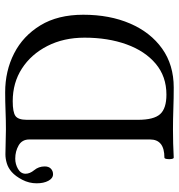

<svg xmlns="http://www.w3.org/2000/svg" viewBox="6 -712 709 762"><g transform="rotate(-90 361.0 -331.5)"><path d="M116 3Q112 3 110.5 -6Q109 -15 110.5 -24.5Q112 -34 116 -34Q188 -34 188 -91V-570Q188 -599 164.5 -612.5Q141 -626 112 -626Q90 -626 71 -615Q52 -604 52 -585Q52 -568 66 -551Q81 -533 81 -509Q81 -493 72 -484.5Q63 -476 50 -476Q34 -476 24 -494.5Q14 -513 14 -541Q14 -571 28 -598Q42 -625 59 -640Q75 -654 93.5 -659.5Q112 -665 129 -665Q154 -665 178.5 -664Q203 -663 228 -663Q264 -663 301 -664.5Q338 -666 375 -666Q460 -666 529.5 -630.5Q599 -595 641 -526Q683 -457 683 -356Q683 -251 648 -170Q613 -89 548.5 -43Q484 3 394 3Q352 3 310.5 1.5Q269 0 228 0Q172 0 116 3ZM366 -26Q438 -26 488.5 -68.5Q539 -111 565.5 -184.5Q592 -258 592 -351Q592 -434 559 -498.5Q526 -563 469.5 -599.5Q413 -636 340 -636Q296 -636 281 -625Q266 -614 266 -580V-139Q266 -76 288.5 -51Q311 -26 366 -26Z"/></g></svg>

Font: Junicode Two Beta Condensed
Style: Regular
Weight: 400
Width: 3
Designer: Peter S. Baker
Foundry: Briery Creek Software
Version: Version 1.053; ttfautohint (v1.8.4)